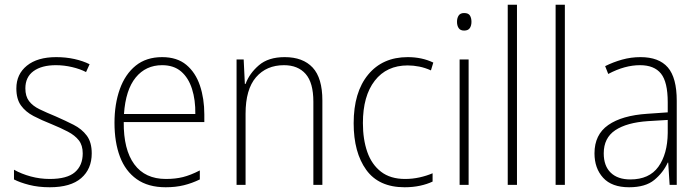

<svg xmlns="http://www.w3.org/2000/svg" viewBox="-20 -780 2952 810"><path d="M367 -133Q367 -67 322.5 -28.5Q278 10 190 10Q142 10 103 0Q64 -10 39 -23V-64Q71 -46 110 -35.5Q149 -25 190 -25Q263 -25 296 -53.5Q329 -82 329 -133Q329 -167 312.5 -188Q296 -209 266.5 -224.5Q237 -240 198 -256Q155 -273 121.5 -290.5Q88 -308 68.5 -335Q49 -362 49 -407Q49 -467 93.5 -503Q138 -539 217 -539Q258 -539 294 -531Q330 -523 358 -509L343 -476Q318 -489 284 -497Q250 -505 216 -505Q156 -505 121.5 -480Q87 -455 87 -407Q87 -374 102.5 -353.5Q118 -333 147 -319Q176 -305 215 -289Q256 -271 290.5 -253.5Q325 -236 346 -208Q367 -180 367 -133Z M664 -539Q727 -539 766 -506.5Q805 -474 823.5 -419Q842 -364 842 -297V-265H502Q501 -149 546.5 -87Q592 -25 680 -25Q720 -25 752 -33Q784 -41 823 -61V-23Q790 -7 755.5 1.5Q721 10 679 10Q605 10 557 -24Q509 -58 486 -119Q463 -180 463 -262Q463 -341 485.5 -404Q508 -467 552.5 -503Q597 -539 664 -539ZM664 -505Q595 -505 552.5 -453Q510 -401 503 -299H804Q805 -358 790 -405Q775 -452 744 -478.5Q713 -505 664 -505Z M1181 -539Q1258 -539 1299 -495Q1340 -451 1340 -356V0H1302V-351Q1302 -431 1269.5 -468Q1237 -505 1178 -505Q1104 -505 1060 -454Q1016 -403 1016 -300V0H978V-529H1008L1013 -426H1016Q1032 -470 1072 -504.5Q1112 -539 1181 -539Z M1687 10Q1578 10 1525 -63.5Q1472 -137 1472 -260Q1472 -391 1533 -465Q1594 -539 1700 -539Q1760 -539 1808 -516L1798 -483Q1774 -494 1749 -499Q1724 -504 1700 -504Q1611 -504 1561 -439.5Q1511 -375 1511 -261Q1511 -192 1529.5 -139Q1548 -86 1587.5 -55.5Q1627 -25 1689 -25Q1720 -25 1749.5 -31.5Q1779 -38 1805 -49V-14Q1782 -3 1752 3.5Q1722 10 1687 10Z M1938 -725Q1956 -725 1962.5 -714.5Q1969 -704 1969 -688Q1969 -672 1962 -661.5Q1955 -651 1938 -651Q1922 -651 1915 -661.5Q1908 -672 1908 -688Q1908 -704 1915 -714.5Q1922 -725 1938 -725ZM1957 -529V0H1919V-529Z M2161 0H2122V-760H2161Z M2363 0H2324V-760H2363Z M2682 -539Q2760 -539 2797.5 -495.5Q2835 -452 2835 -355V0H2805L2799 -94H2797Q2778 -52 2740.5 -21Q2703 10 2634 10Q2561 10 2524.5 -30Q2488 -70 2488 -133Q2488 -212 2546 -252.5Q2604 -293 2711 -300L2797 -306V-349Q2797 -434 2768.5 -469.5Q2740 -505 2680 -505Q2648 -505 2615 -496Q2582 -487 2546 -468L2533 -501Q2567 -518 2604.5 -528.5Q2642 -539 2682 -539ZM2714 -269Q2624 -263 2575.5 -230.5Q2527 -198 2527 -133Q2527 -80 2556.5 -51.5Q2586 -23 2639 -23Q2719 -23 2757.5 -76.5Q2796 -130 2797 -219V-274Z"/></svg>

Font: Noto Sans Hebrew SemiCondensed ExtraLight
Style: Regular
Weight: 200
Width: 4
Designer: Monotype Design Team
Foundry: Monotype Imaging Inc.
Version: Version 2.004; ttfautohint (v1.8.4.7-5d5b)